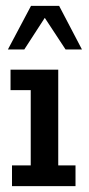

<svg xmlns="http://www.w3.org/2000/svg" viewBox="-20 -636 303 656"><path d="M21 0V-71H85V-328H16V-398H179V-71H238V0ZM7 -467 86 -616H182L260 -467H204L133 -575L63 -467Z"/></svg>

Font: Rokkitt Medium
Style: Regular
Weight: 500
Version: Version 3.103